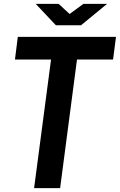

<svg xmlns="http://www.w3.org/2000/svg" viewBox="-20 -970 618 990"><path d="M410.2 -950.2H532.2L397.9 -839.8H268.1L164.1 -950.2H282.2L338.9 -897.9ZM377 -663.1 290 0H155.8L243.2 -663.1H57.1L71.8 -779.8H578.1L563 -663.1Z"/></svg>

Font: Cooper Hewitt
Style: Semibold Italic
Weight: 710
Designer: Village Type and Design LLC
Foundry: Cooper Hewitt Smithsonian Design Museum
Version: 1.000